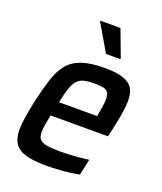

<svg xmlns="http://www.w3.org/2000/svg" viewBox="-135 -807 761 903"><g transform="rotate(20 245.0 -356.0)"><path d="M205 8Q139 8 100 -3.5Q61 -15 44.5 -41Q28 -67 28 -109Q28 -137 34 -173.5Q40 -210 49 -254Q65 -324 81 -374Q97 -424 123 -456Q149 -488 193 -503Q237 -518 306 -518Q366 -518 400 -506.5Q434 -495 448 -471.5Q462 -448 462 -411Q462 -392 459 -367.5Q456 -343 450.5 -315Q445 -287 438 -255L430 -221H143Q137 -192 133.5 -171Q130 -150 130 -134Q130 -110 140 -98Q150 -86 175 -81.5Q200 -77 243 -77Q262 -77 286 -78Q310 -79 336 -81.5Q362 -84 385 -87L368 -7Q349 -3 321.5 0.5Q294 4 263.5 6Q233 8 205 8ZM159 -293H349L352 -305Q356 -329 359 -348Q362 -367 362 -381Q362 -403 354.5 -414.5Q347 -426 330.5 -429.5Q314 -433 287 -433Q254 -433 233 -427.5Q212 -422 199.5 -407.5Q187 -393 177.5 -365.5Q168 -338 159 -293ZM289 -582 211 -715 212 -720H311L361 -587L360 -582Z"/></g></svg>

Font: Saira SemiCondensed Medium
Style: Italic
Weight: 500
Width: 4
Italic angle: -12°
Designer: Hector Gatti with collaboration of the Omnibus-Type team
Foundry: Omnibus-Type
Version: Version 1.101